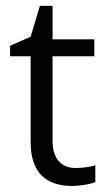

<svg xmlns="http://www.w3.org/2000/svg" viewBox="-20 -613 358 642"><path d="M155.8 -141.6Q155.8 -98.1 176 -74.7Q196.3 -51.3 232.9 -51.3Q267.1 -51.3 298.8 -60.1V-4.4Q287.6 1 263.7 4.9Q239.3 8.8 222.2 8.8Q82.5 8.8 82.5 -138.2V-424.8H13.7V-460L82.5 -490.2L113.3 -593.3H155.8V-481.4H295.4V-424.8H155.8Z"/></svg>

Font: Khula Regular
Style: Regular
Weight: 400
Designer: Erin McLaughlin, Steve Matteson
Version: Version 1.000;PS 1.0;hotconv 1.0.72;makeotf.lib2.5.5900